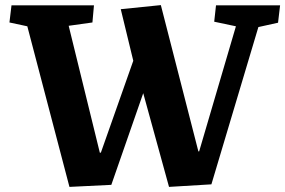

<svg xmlns="http://www.w3.org/2000/svg" viewBox="-20 -722 1117 752"><path d="M757 -129H760L904 -619L819 -637L826 -701H1077L1069 -633L992 -616L808 0L642 10L541 -357L416 2L252 10L87 -619L17 -634L25 -701H348L342 -634L249 -621L371 -124H375L502 -484L453 -686L610 -702Z"/></svg>

Font: Literata
Style: Bold Italic
Weight: 700
Italic angle: -2°
Designer: Latin by Veronika Burian and Jose Scaglione. Greek by Irene Vlachou. Cyrillic by Vera Evstafieva
Foundry: TypeTogether
Version: Version 3.103;gftools[0.9.29]